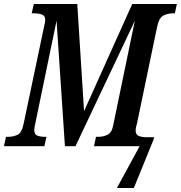

<svg xmlns="http://www.w3.org/2000/svg" viewBox="-38 -734 908 964"><path d="M549 210 663 0H434L444 -47H456Q480 -47 502 -57.5Q524 -68 531 -108L639 -630L341 0H288L246 -630L139 -113Q137 -105 135.5 -96Q134 -87 134 -82Q134 -59 149.5 -53Q165 -47 187 -47H195L185 0H-18L-8 -47H3Q28 -47 49.5 -57Q71 -67 80 -110L183 -599Q186 -612 187.5 -619.5Q189 -627 189 -632Q189 -655 173 -661Q157 -667 132 -667H121L132 -714H350L384 -176L626 -714H850L840 -667H830Q803 -667 781.5 -655.5Q760 -644 751 -600L650 -115Q647 -105 645 -95.5Q643 -86 643 -79Q643 -57 659.5 -51Q676 -45 699 -45H736L733 -33L634 210Z"/></svg>

Font: Noto Serif ExtraCondensed SemiBold
Style: Italic
Weight: 600
Width: 2
Italic angle: -12°
Designer: Monotype Design Team
Foundry: Monotype Imaging Inc.
Version: Version 2.013